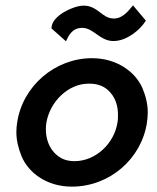

<svg xmlns="http://www.w3.org/2000/svg" viewBox="-20 -687 587 716"><path d="M172 -581 226 -533C235 -552 248 -582 284 -583C285 -583 286 -583 287 -583C328 -583 351 -536 400 -534C401 -534 403 -534 404 -534C451 -534 502 -574 524 -610L476 -667C456 -642 435 -619 408 -618C407 -618 406 -618 404 -618C360 -618 345 -666 292 -666C278 -666 262 -662 243 -654C205 -638 172 -612 172 -581ZM44 -230C42 -218 41 -206 41 -194C41 -165 48 -134 61 -103C88 -40 157 9 248 9C389 9 508 -95 528 -230C530 -243 531 -256 531 -268C531 -298 524 -328 511 -359C484 -420 415 -470 323 -470C185 -470 64 -366 44 -230ZM153 -230C167 -310 236 -375 310 -375C312 -375 313 -375 314 -375C340 -375 362 -368 379 -354C413 -326 420 -288 420 -258C420 -249 420 -240 418 -230C406 -152 337 -86 258 -86C232 -86 211 -93 194 -107C160 -134 151 -174 151 -206C151 -214 152 -222 153 -230Z"/></svg>

Font: Jost Medium
Style: Italic
Weight: 500
Italic angle: -5°
Version: Version 3.710